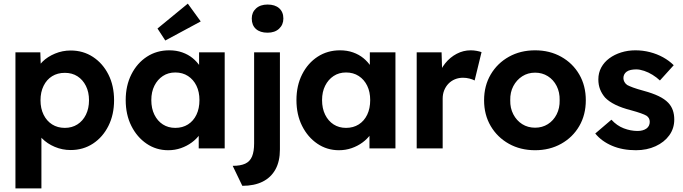

<svg xmlns="http://www.w3.org/2000/svg" viewBox="-20 -817 3759 1057"><path d="M65 220V-529H202L206 -410L180 -419Q187 -451 214.5 -478Q242 -505 283 -522Q324 -539 369 -539Q438 -539 492 -503.5Q546 -468 577 -406.5Q608 -345 608 -265Q608 -186 577 -124Q546 -62 492 -26.5Q438 9 369 9Q323 9 281.5 -8.5Q240 -26 211.5 -55Q183 -84 175 -117L208 -131V220ZM470 -265Q470 -310 453 -344Q436 -378 406.5 -397Q377 -416 337 -416Q297 -416 267 -397.5Q237 -379 220 -344.5Q203 -310 203 -265Q203 -220 220 -185.5Q237 -151 267 -132Q297 -113 337 -113Q376 -113 406 -132Q436 -151 453 -185.5Q470 -220 470 -265Z M672 -266Q672 -346 703.5 -408Q735 -470 789 -505Q843 -540 912 -540Q951 -540 983.5 -528.5Q1016 -517 1040.5 -497Q1065 -477 1082 -451Q1099 -425 1106 -395L1076 -400V-529H1217V0H1074V-127L1106 -130Q1098 -102 1080 -77Q1062 -52 1035.5 -32.5Q1009 -13 976 -1.5Q943 10 906 10Q840 10 787 -26Q734 -62 703 -124Q672 -186 672 -266ZM1078 -266Q1078 -311 1061.5 -345Q1045 -379 1015 -398.5Q985 -418 945 -418Q906 -418 876.5 -398.5Q847 -379 830 -345Q813 -311 813 -266Q813 -220 830 -185.5Q847 -151 876.5 -132Q906 -113 945 -113Q985 -113 1015 -132Q1045 -151 1061.5 -185.5Q1078 -220 1078 -266ZM890 -594 847 -660 1014 -797 1085 -699Z M1261 96Q1304 96 1330 84Q1356 72 1367.5 44.5Q1379 17 1379 -28V-529H1521V6Q1521 71 1496.5 115.5Q1472 160 1426 183Q1380 206 1314 206ZM1366 -715Q1366 -749 1389.5 -770.5Q1413 -792 1453 -792Q1494 -792 1517 -771.5Q1540 -751 1540 -715Q1540 -681 1516.5 -659Q1493 -637 1453 -637Q1412 -637 1389 -657.5Q1366 -678 1366 -715Z M1612 -266Q1612 -346 1643.5 -408Q1675 -470 1729 -505Q1783 -540 1852 -540Q1891 -540 1923.5 -528.5Q1956 -517 1980.5 -497Q2005 -477 2022 -451Q2039 -425 2046 -395L2016 -400V-529H2157V0H2014V-127L2046 -130Q2038 -102 2020 -77Q2002 -52 1975.5 -32.5Q1949 -13 1916 -1.5Q1883 10 1846 10Q1780 10 1727 -26Q1674 -62 1643 -124Q1612 -186 1612 -266ZM2018 -266Q2018 -311 2001.5 -345Q1985 -379 1955 -398.5Q1925 -418 1885 -418Q1846 -418 1816.5 -398.5Q1787 -379 1770 -345Q1753 -311 1753 -266Q1753 -220 1770 -185.5Q1787 -151 1816.5 -132Q1846 -113 1885 -113Q1925 -113 1955 -132Q1985 -151 2001.5 -185.5Q2018 -220 2018 -266Z M2274 0V-529H2411L2416 -359L2392 -394Q2404 -435 2431 -468.5Q2458 -502 2494.5 -521Q2531 -540 2571 -540Q2588 -540 2604 -537Q2620 -534 2631 -530L2593 -374Q2582 -380 2564.5 -384.5Q2547 -389 2529 -389Q2505 -389 2484.5 -380.5Q2464 -372 2449 -356.5Q2434 -341 2425.5 -320Q2417 -299 2417 -274V0Z M2645 -265Q2645 -345 2681.5 -407Q2718 -469 2781.5 -504.5Q2845 -540 2926 -540Q3006 -540 3069.5 -504.5Q3133 -469 3169 -407Q3205 -345 3205 -265Q3205 -185 3169 -123Q3133 -61 3069.5 -25.5Q3006 10 2926 10Q2845 10 2781.5 -25.5Q2718 -61 2681.5 -123Q2645 -185 2645 -265ZM3061 -265Q3062 -309 3044.5 -343.5Q3027 -378 2996 -397.5Q2965 -417 2926 -417Q2886 -417 2855 -397Q2824 -377 2806 -343Q2788 -309 2789 -265Q2788 -222 2806 -187.5Q2824 -153 2855 -133.5Q2886 -114 2926 -114Q2965 -114 2996 -133.5Q3027 -153 3044.5 -187.5Q3062 -222 3061 -265Z M3257 -82 3346 -158Q3376 -125 3414 -110.5Q3452 -96 3490 -96Q3505 -96 3517.5 -99.5Q3530 -103 3539 -109.5Q3548 -116 3552.5 -125.5Q3557 -135 3557 -146Q3557 -168 3539 -180Q3529 -186 3508 -193.5Q3487 -201 3454 -210Q3403 -223 3367.5 -240.5Q3332 -258 3311 -280Q3293 -301 3283.5 -325.5Q3274 -350 3274 -380Q3274 -416 3290 -445.5Q3306 -475 3334.5 -496Q3363 -517 3400 -528.5Q3437 -540 3478 -540Q3519 -540 3558 -530Q3597 -520 3630.5 -501.5Q3664 -483 3689 -458L3613 -374Q3595 -391 3572.5 -405Q3550 -419 3526 -427Q3502 -435 3483 -435Q3466 -435 3452.5 -432Q3439 -429 3430 -422.5Q3421 -416 3416.5 -407Q3412 -398 3412 -387Q3412 -376 3417.5 -366Q3423 -356 3433 -349Q3444 -343 3465.5 -335Q3487 -327 3524 -317Q3572 -304 3605.5 -288Q3639 -272 3659 -251Q3676 -233 3684 -210Q3692 -187 3692 -159Q3692 -110 3664.5 -72Q3637 -34 3589 -12Q3541 10 3481 10Q3407 10 3349.5 -14.5Q3292 -39 3257 -82Z"/></svg>

Font: Our Lexend SemiBold
Style: Regular
Weight: 600
Designer: Bonnie Shaver-Troup, Thomas Jockin
Foundry: Lexend
Version: Version 1.007